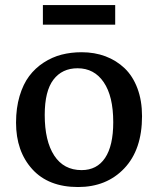

<svg xmlns="http://www.w3.org/2000/svg" viewBox="-20 -731 629 765"><path d="M150.9 -632.8V-710.9H439V-632.8ZM291 14.2Q172.9 14.2 108.4 -57.1Q43.9 -128.4 43.9 -242.2Q43.9 -300.8 58.1 -348.4Q72.3 -396 96.4 -428Q120.6 -460 154.1 -481.7Q187.5 -503.4 225.1 -513.2Q262.7 -522.9 305.2 -522.9Q356.9 -522.9 400.4 -506.6Q443.8 -490.2 476.6 -459Q509.3 -427.7 527.6 -378.9Q545.9 -330.1 545.9 -268.1Q545.9 -134.8 475.3 -60.3Q404.8 14.2 291 14.2ZM305.2 -53.2Q366.2 -53.2 398.7 -101.8Q431.2 -150.4 431.2 -244.1Q431.2 -347.7 393.3 -403.3Q355.5 -459 289.1 -459Q227.5 -459 192.9 -413.6Q158.2 -368.2 158.2 -272.9Q158.2 -169.4 196 -111.3Q233.9 -53.2 305.2 -53.2Z"/></svg>

Font: Literata Book Medium
Style: Regular
Weight: 500
Designer: Latin by Veronika Burian and Jose Scaglione. Greek by Irene Vlachou. Cyrillic by Vera Evstafieva
Foundry: TypeTogether
Version: Version 2.003;PS 002.003;hotconv 1.0.88;makeotf.lib2.5.64775